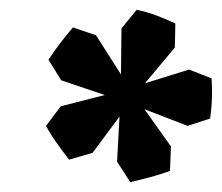

<svg xmlns="http://www.w3.org/2000/svg" viewBox="-20 -739 453 392"><path d="M121 -413Q108 -430 95.5 -447.5Q83 -465 74 -482L104 -522L194 -545L105 -575L79 -617Q90 -634 103 -651Q116 -668 129 -683L176 -667L227 -587L228 -681L259 -719Q279 -715 299 -707.5Q319 -700 338 -691L337 -642L276 -569L366 -597L412 -579Q415 -538 409 -497L363 -482L275 -516L329 -440L327 -390Q308 -383 287.5 -377.5Q267 -372 246 -367L219 -409L224 -501L169 -427Z"/></svg>

Font: Piazzolla SC Black
Style: Italic
Weight: 900
Italic angle: -11.3°
Designer: Juan Pablo del Peral
Foundry: Huerta Tipografica
Version: Version 1.330